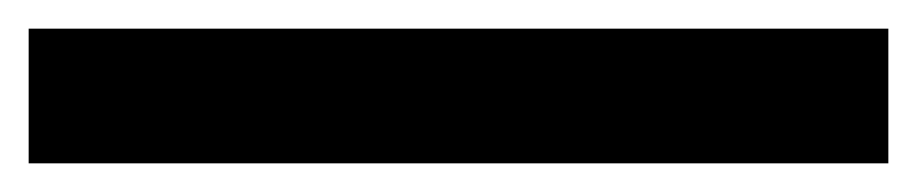

<svg xmlns="http://www.w3.org/2000/svg" viewBox="-20 52 640 134"><path d="M0 166V72H600V166Z"/></svg>

Font: Alfa Slab One
Style: Regular
Weight: 400
Designer: JM Sole
Foundry: JM Sole
Version: Version 2.000